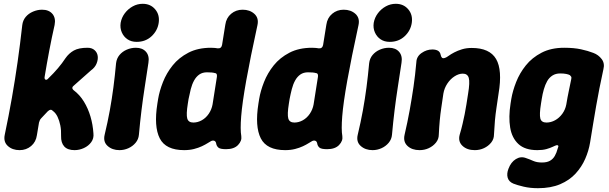

<svg xmlns="http://www.w3.org/2000/svg" viewBox="-20 -770 3201 1009"><path d="M83 19Q45 19 21 -3Q-3 -25 5 -62Q26 -162 42.5 -256Q59 -350 72.5 -444.5Q86 -539 97 -638Q100 -663 115 -681Q130 -699 153.5 -709Q177 -719 201 -719Q237 -719 255.5 -697Q274 -675 267 -639Q252 -573 239 -504.5Q226 -436 215 -369Q212 -355 219 -351.5Q226 -348 235 -359Q262 -385 284.5 -411.5Q307 -438 324 -464Q342 -490 368 -504.5Q394 -519 440 -519Q463 -519 477 -506.5Q491 -494 493.5 -475.5Q496 -457 487.5 -436Q479 -415 458 -400L370 -322Q352 -309 367 -296Q399 -272 421 -236Q443 -200 455.5 -157.5Q468 -115 471 -69Q474 -43 459.5 -23Q445 -3 421 8Q397 19 372 19Q335 19 317.5 -0.5Q300 -20 301 -55Q302 -86 297 -111Q292 -136 282.5 -156Q273 -176 258 -187Q247 -200 231 -185L198 -150Q192 -144 189.5 -138.5Q187 -133 185 -126L174 -60Q169 -24 143.5 -2.5Q118 19 83 19Z M608 19Q570 19 545.5 -3Q521 -25 530 -62Q546 -129 557 -189.5Q568 -250 576 -311Q584 -372 590 -438Q593 -463 608 -481Q623 -499 646 -509Q669 -519 694 -519Q729 -519 747.5 -497.5Q766 -476 760 -440Q750 -373 740.5 -312Q731 -251 723.5 -190Q716 -129 710 -62Q708 -38 692.5 -19.5Q677 -1 654.5 9Q632 19 608 19ZM698 -550Q670 -550 650 -563.5Q630 -577 620 -600Q610 -623 614 -650Q619 -678 636 -700.5Q653 -723 677.5 -736.5Q702 -750 730 -750Q771 -750 795.5 -721Q820 -692 814 -650Q808 -609 776.5 -579.5Q745 -550 698 -550Z M948 19Q851 19 819.5 -43Q788 -105 807 -225L811 -250Q818 -292 836.5 -339Q855 -386 887.5 -426.5Q920 -467 970 -493Q1020 -519 1089 -519Q1100 -519 1109.5 -518Q1119 -517 1124 -516Q1143 -514 1147 -534L1164 -640Q1169 -676 1194.5 -697.5Q1220 -719 1255 -719Q1293 -719 1317 -697Q1341 -675 1333 -638Q1295 -464 1274 -346.5Q1253 -229 1247.5 -159Q1242 -89 1248 -55Q1252 -30 1231 -8Q1210 14 1168 14Q1137 14 1127.5 5.5Q1118 -3 1116 -16Q1114 -27 1106.5 -30Q1099 -33 1090 -29Q1084 -26 1071.5 -18Q1059 -10 1041 -1.5Q1023 7 999.5 13Q976 19 948 19ZM996 -126Q1019 -126 1040.5 -138Q1062 -150 1077 -172Q1092 -194 1097 -221L1120 -367Q1122 -386 1109 -386Q1103 -388 1092.5 -389Q1082 -390 1068 -390Q1044 -390 1027.5 -378.5Q1011 -367 1000 -347Q989 -327 982.5 -301.5Q976 -276 971 -250L967 -225Q958 -169 964 -147.5Q970 -126 996 -126Z M1479 19Q1382 19 1350.5 -43Q1319 -105 1338 -225L1342 -250Q1349 -292 1367.5 -339Q1386 -386 1418.5 -426.5Q1451 -467 1501 -493Q1551 -519 1620 -519Q1631 -519 1640.5 -518Q1650 -517 1655 -516Q1674 -514 1678 -534L1695 -640Q1700 -676 1725.5 -697.5Q1751 -719 1786 -719Q1824 -719 1848 -697Q1872 -675 1864 -638Q1826 -464 1805 -346.5Q1784 -229 1778.5 -159Q1773 -89 1779 -55Q1783 -30 1762 -8Q1741 14 1699 14Q1668 14 1658.5 5.5Q1649 -3 1647 -16Q1645 -27 1637.5 -30Q1630 -33 1621 -29Q1615 -26 1602.5 -18Q1590 -10 1572 -1.5Q1554 7 1530.5 13Q1507 19 1479 19ZM1527 -126Q1550 -126 1571.5 -138Q1593 -150 1608 -172Q1623 -194 1628 -221L1651 -367Q1653 -386 1640 -386Q1634 -388 1623.5 -389Q1613 -390 1599 -390Q1575 -390 1558.5 -378.5Q1542 -367 1531 -347Q1520 -327 1513.5 -301.5Q1507 -276 1502 -250L1498 -225Q1489 -169 1495 -147.5Q1501 -126 1527 -126Z M1938 19Q1900 19 1875.5 -3Q1851 -25 1860 -62Q1876 -129 1887 -189.5Q1898 -250 1906 -311Q1914 -372 1920 -438Q1923 -463 1938 -481Q1953 -499 1976 -509Q1999 -519 2024 -519Q2059 -519 2077.5 -497.5Q2096 -476 2090 -440Q2080 -373 2070.5 -312Q2061 -251 2053.5 -190Q2046 -129 2040 -62Q2038 -38 2022.5 -19.5Q2007 -1 1984.5 9Q1962 19 1938 19ZM2028 -550Q2000 -550 1980 -563.5Q1960 -577 1950 -600Q1940 -623 1944 -650Q1949 -678 1966 -700.5Q1983 -723 2007.5 -736.5Q2032 -750 2060 -750Q2101 -750 2125.5 -721Q2150 -692 2144 -650Q2138 -609 2106.5 -579.5Q2075 -550 2028 -550Z M2168 -443Q2169 -473 2195.5 -491.5Q2222 -510 2252 -510Q2270 -510 2281.5 -503.5Q2293 -497 2296 -481Q2298 -471 2303 -466.5Q2308 -462 2319 -466Q2326 -468 2337.5 -476.5Q2349 -485 2367 -494.5Q2385 -504 2408 -511Q2431 -518 2459 -518Q2553 -518 2587 -460Q2621 -402 2600 -278Q2594 -236 2589 -203Q2584 -170 2581 -137Q2578 -104 2576 -63Q2576 -39 2561 -20.5Q2546 -2 2523.5 8.5Q2501 19 2475 19Q2434 19 2410 -4Q2386 -27 2396 -63Q2405 -93 2411 -119.5Q2417 -146 2422 -170Q2427 -194 2431 -220.5Q2435 -247 2440 -278Q2450 -338 2443.5 -360.5Q2437 -383 2412 -383Q2391 -383 2369 -369Q2347 -355 2331 -331Q2315 -307 2310 -278Q2304 -236 2299 -203Q2294 -170 2291 -137Q2288 -104 2286 -63Q2286 -39 2271 -20.5Q2256 -2 2233.5 8.5Q2211 19 2185 19Q2145 19 2121.5 -3Q2098 -25 2106 -61Q2122 -130 2133 -191Q2144 -252 2153 -313.5Q2162 -375 2168 -443Z M2807 219Q2766 219 2732 211Q2698 203 2678 195Q2654 185 2648 164Q2642 143 2652 117Q2665 82 2691 66Q2717 50 2745 61Q2763 67 2782 75.5Q2801 84 2828 84Q2854 84 2870 75Q2886 66 2895.5 49.5Q2905 33 2911 10Q2916 -1 2913.5 -4.5Q2911 -8 2905 -7Q2898 -5 2884.5 1.5Q2871 8 2851.5 13.5Q2832 19 2804 19Q2739 19 2704.5 -13Q2670 -45 2661 -100Q2652 -155 2663 -225L2667 -250Q2674 -292 2692.5 -339Q2711 -386 2743.5 -426.5Q2776 -467 2826 -493Q2876 -519 2945 -519Q2996 -519 3033 -511Q3070 -503 3098 -492Q3125 -482 3142 -459.5Q3159 -437 3151 -406Q3139 -352 3130 -305Q3121 -258 3113 -213.5Q3105 -169 3097.5 -122Q3090 -75 3081 -21Q3074 22 3055.5 64.5Q3037 107 3005 142Q2973 177 2924 198Q2875 219 2807 219ZM2852 -126Q2875 -126 2897 -138Q2919 -150 2935 -172Q2951 -194 2956 -221Q2962 -258 2969 -291Q2976 -324 2982 -354Q2984 -363 2982 -366.5Q2980 -370 2975 -375Q2968 -379 2955 -381.5Q2942 -384 2924 -384Q2900 -384 2883 -373Q2866 -362 2855.5 -343.5Q2845 -325 2838 -300.5Q2831 -276 2827 -250L2823 -225Q2814 -169 2819.5 -147.5Q2825 -126 2852 -126Z"/></svg>

Font: Winky Sans
Style: Bold Italic
Weight: 700
Italic angle: -8.97852°
Designer: Simon Atzbach
Foundry: typofactur
Version: Version 1.205